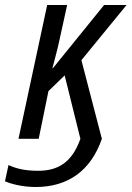

<svg xmlns="http://www.w3.org/2000/svg" viewBox="-48 -556 527 769"><path d="M-28 170C-6 180 41 193 95 193C225 193 316 127 360 0L278 -315L459 -536H369L164 -283H162C172 -322 183 -361 190 -395L221 -536H141L26 0H107L146 -191L211 -254L274 0C240 96 183 128 105 128C54 128 18 120 -14 105Z"/></svg>

Font: Noto Sans Condensed
Style: Italic
Weight: 400
Width: 3
Italic angle: -12°
Designer: Monotype Design Team
Foundry: Monotype Imaging Inc.
Version: Version 2.013